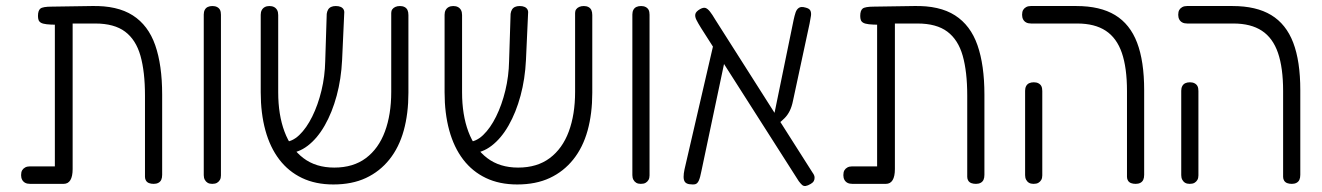

<svg xmlns="http://www.w3.org/2000/svg" viewBox="-20 -600 4387 637"><path d="M80 10Q70 10 63.5 6.5Q57 3 53.5 -3.5Q50 -10 50 -19Q50 -29 53.5 -35Q57 -41 63.5 -44.5Q70 -48 79 -48H162V-535L170 -518Q148 -518 135 -519.5Q122 -521 116 -524.5Q110 -528 108 -533.5Q106 -539 106 -547Q106 -565 114 -571.5Q122 -578 152 -578L284 -580Q369 -582 420.5 -549Q472 -516 495 -450Q518 -384 518 -286V-20Q518 -10 515 -3.5Q512 3 505.5 6.5Q499 10 490 10Q481 10 474.5 7.5Q468 5 464.5 -0.5Q461 -6 461 -13V-283Q461 -362 446 -415Q431 -468 395 -495Q359 -522 296 -522H221V-39Q221 -15 213.5 -2.5Q206 10 191 10Z M684 10Q675 10 669 6.5Q663 3 659.5 -3.5Q656 -10 656 -19V-552Q656 -561 659.5 -567.5Q663 -574 669.5 -577Q676 -580 685 -580Q694 -580 700.5 -576.5Q707 -573 710 -567Q713 -561 713 -551V-18Q713 -9 709.5 -3Q706 3 700 6.5Q694 10 684 10Z M1086 12Q1027 12 982 -9.5Q937 -31 906.5 -71Q876 -111 860.5 -167.5Q845 -224 845 -294V-551Q845 -560 848.5 -566.5Q852 -573 858.5 -576.5Q865 -580 874 -580Q883 -580 889.5 -576.5Q896 -573 899.5 -566.5Q903 -560 903 -550V-294Q903 -219 924 -163Q945 -107 986.5 -75.5Q1028 -44 1089 -44Q1152 -44 1194 -75.5Q1236 -107 1257 -163.5Q1278 -220 1278 -295V-557Q1278 -564 1281.5 -569Q1285 -574 1291.5 -577Q1298 -580 1307 -580Q1316 -580 1322.5 -576.5Q1329 -573 1332 -566.5Q1335 -560 1335 -550V-292Q1335 -223 1319.5 -167Q1304 -111 1272 -71Q1240 -31 1194 -9.5Q1148 12 1086 12ZM924 -92 904 -129H922Q949 -129 973 -152Q997 -175 1016 -213.5Q1035 -252 1046.5 -299.5Q1058 -347 1059 -397L1064 -554Q1065 -562 1068.5 -568Q1072 -574 1078.5 -577Q1085 -580 1094 -580Q1104 -580 1110.5 -577Q1117 -574 1120 -568.5Q1123 -563 1122 -555L1115 -401Q1112 -338 1097 -282.5Q1082 -227 1057.5 -184Q1033 -141 1001 -116.5Q969 -92 934 -92Z M1696 12Q1637 12 1592 -9.5Q1547 -31 1516.5 -71Q1486 -111 1470.5 -167.5Q1455 -224 1455 -294V-551Q1455 -560 1458.5 -566.5Q1462 -573 1468.5 -576.5Q1475 -580 1484 -580Q1493 -580 1499.5 -576.5Q1506 -573 1509.5 -566.5Q1513 -560 1513 -550V-294Q1513 -219 1534 -163Q1555 -107 1596.5 -75.5Q1638 -44 1699 -44Q1762 -44 1804 -75.5Q1846 -107 1867 -163.5Q1888 -220 1888 -295V-557Q1888 -564 1891.5 -569Q1895 -574 1901.5 -577Q1908 -580 1917 -580Q1926 -580 1932.5 -576.5Q1939 -573 1942 -566.5Q1945 -560 1945 -550V-292Q1945 -223 1929.5 -167Q1914 -111 1882 -71Q1850 -31 1804 -9.5Q1758 12 1696 12ZM1534 -92 1514 -129H1532Q1559 -129 1583 -152Q1607 -175 1626 -213.5Q1645 -252 1656.5 -299.5Q1668 -347 1669 -397L1674 -554Q1675 -562 1678.5 -568Q1682 -574 1688.5 -577Q1695 -580 1704 -580Q1714 -580 1720.5 -577Q1727 -574 1730 -568.5Q1733 -563 1732 -555L1725 -401Q1722 -338 1707 -282.5Q1692 -227 1667.5 -184Q1643 -141 1611 -116.5Q1579 -92 1544 -92Z M2106 10Q2097 10 2091 6.5Q2085 3 2081.5 -3.5Q2078 -10 2078 -19V-552Q2078 -561 2081.5 -567.5Q2085 -574 2091.5 -577Q2098 -580 2107 -580Q2116 -580 2122.5 -576.5Q2129 -573 2132 -567Q2135 -561 2135 -551V-18Q2135 -9 2131.5 -3Q2128 3 2122 6.5Q2116 10 2106 10Z M2670 10Q2660 16 2653 17Q2646 18 2641 13.5Q2636 9 2630 1L2306 -507Q2296 -523 2290.5 -534Q2285 -545 2287 -553.5Q2289 -562 2303 -570Q2314 -576 2321 -573.5Q2328 -571 2335.5 -561.5Q2343 -552 2353 -535L2676 -27Q2682 -19 2682.5 -12Q2683 -5 2680 0.5Q2677 6 2670 10ZM2266 11Q2256 9 2252 3Q2248 -3 2248 -13.5Q2248 -24 2251 -38L2348 -457L2394 -444L2307 -32Q2303 -11 2298.5 -1Q2294 9 2287 11Q2280 13 2266 11ZM2558 -186 2543 -193 2613 -534Q2616 -548 2619.5 -558.5Q2623 -569 2630.5 -574Q2638 -579 2652 -575Q2665 -572 2668.5 -565Q2672 -558 2670.5 -547.5Q2669 -537 2666 -522L2611 -266Q2607 -246 2600 -232Q2593 -218 2583 -208Q2573 -198 2558 -186Z M2808 10Q2798 10 2791.5 6.5Q2785 3 2781.5 -3.5Q2778 -10 2778 -19Q2778 -29 2781.5 -35Q2785 -41 2791.5 -44.5Q2798 -48 2807 -48H2890V-535L2898 -518Q2876 -518 2863 -519.5Q2850 -521 2844 -524.5Q2838 -528 2836 -533.5Q2834 -539 2834 -547Q2834 -565 2842 -571.5Q2850 -578 2880 -578L3012 -580Q3097 -582 3148.5 -549Q3200 -516 3223 -450Q3246 -384 3246 -286V-20Q3246 -10 3243 -3.5Q3240 3 3233.5 6.5Q3227 10 3218 10Q3209 10 3202.5 7.5Q3196 5 3192.5 -0.5Q3189 -6 3189 -13V-283Q3189 -362 3174 -415Q3159 -468 3123 -495Q3087 -522 3024 -522H2949V-39Q2949 -15 2941.5 -2.5Q2934 10 2919 10Z M3748 10Q3739 10 3732.5 7.5Q3726 5 3722.5 -0.5Q3719 -6 3719 -13V-298Q3719 -375 3702 -424.5Q3685 -474 3648.5 -498Q3612 -522 3554 -522H3401Q3391 -522 3384.5 -525.5Q3378 -529 3374.5 -535.5Q3371 -542 3371 -551Q3371 -561 3374.5 -567Q3378 -573 3384.5 -576.5Q3391 -580 3400 -580H3551Q3630 -580 3679.5 -550Q3729 -520 3752.5 -458.5Q3776 -397 3776 -301V-20Q3776 -10 3773 -3.5Q3770 3 3763.5 6.5Q3757 10 3748 10ZM3409 10Q3400 10 3394 6.5Q3388 3 3384.5 -3.5Q3381 -10 3381 -19V-299Q3381 -308 3384.5 -314.5Q3388 -321 3394.5 -324Q3401 -327 3410 -327Q3419 -327 3425.5 -323.5Q3432 -320 3435 -314Q3438 -308 3438 -298V-18Q3438 -9 3434.5 -3Q3431 3 3425 6.5Q3419 10 3409 10Z M4266 10Q4257 10 4250.5 7.5Q4244 5 4240.5 -0.5Q4237 -6 4237 -13V-298Q4237 -375 4220 -424.5Q4203 -474 4166.5 -498Q4130 -522 4072 -522H3919Q3909 -522 3902.5 -525.5Q3896 -529 3892.5 -535.5Q3889 -542 3889 -551Q3889 -561 3892.5 -567Q3896 -573 3902.5 -576.5Q3909 -580 3918 -580H4069Q4148 -580 4197.5 -550Q4247 -520 4270.5 -458.5Q4294 -397 4294 -301V-20Q4294 -10 4291 -3.5Q4288 3 4281.5 6.5Q4275 10 4266 10ZM3927 10Q3918 10 3912 6.5Q3906 3 3902.5 -3.5Q3899 -10 3899 -19V-299Q3899 -308 3902.5 -314.5Q3906 -321 3912.5 -324Q3919 -327 3928 -327Q3937 -327 3943.5 -323.5Q3950 -320 3953 -314Q3956 -308 3956 -298V-18Q3956 -9 3952.5 -3Q3949 3 3943 6.5Q3937 10 3927 10Z"/></svg>

Font: Fredoka SemiCondensed Light
Style: Regular
Weight: 300
Width: 4
Designer: Ben Nathan
Foundry: Milena B. Brandão, Ben Nathan
Version: Version 2.001